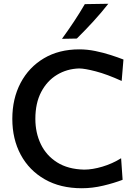

<svg xmlns="http://www.w3.org/2000/svg" viewBox="-20 -989 724 1021"><path d="M415 12Q301 12 218 -35.5Q135 -83 90.2 -166.2Q45.5 -249.5 45.5 -357Q45.5 -464.5 89.5 -548Q133.5 -631.5 213.5 -679Q293.5 -726.5 402 -726.5Q443.5 -726.5 486.5 -717.8Q529.5 -709 568.2 -696.5Q607 -684 636.5 -672.5L627 -558.5Q549 -594 489.5 -609.5Q430 -625 400.5 -625Q335.5 -623 282.8 -591Q230 -559 199 -499.8Q168 -440.5 168 -357Q168 -283 197 -222.5Q226 -162 283.8 -125.5Q341.5 -89 427.5 -87Q471.5 -87 524.5 -102.8Q577.5 -118.5 624 -147.5L632 -33Q587 -15.5 529.2 -1.8Q471.5 12 415 12ZM309.5 -782.5Q343 -828.5 373.5 -874.5Q404 -920.5 431 -967L556 -969Q518.5 -921 476.2 -875Q434 -829 388.5 -784Z"/></svg>

Font: Commissioner Flair Medium
Style: Regular
Weight: 500
Designer: Kostas Bartsokas
Foundry: Kostas Bartsokas
Version: Version 1.000; ttfautohint (v1.8.3)